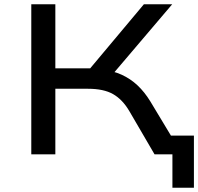

<svg xmlns="http://www.w3.org/2000/svg" viewBox="-20 -725 931 902"><path d="M790 157V0H732V-88H891V157ZM127 0V-705H240V-404H418L387 -384L656 -705H789L499 -364L454 -399Q510 -393 551.5 -374Q593 -355 626 -324Q659 -293 686 -249L836 0H706L587 -204Q555 -258 511 -283Q467 -308 393 -308H240V0Z"/></svg>

Font: Nunito Sans 7pt Expanded Medium
Style: Regular
Weight: 500
Width: 7
Designer: Vernon Adams
Foundry: Vernon Adams
Version: Version 3.101;gftools[0.9.27]